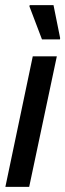

<svg xmlns="http://www.w3.org/2000/svg" viewBox="-20 -730 255 750"><path d="M1 0 108 -510H202L94 0ZM144 -576 95 -705 96 -710H189L215 -581L214 -576Z"/></svg>

Font: Saira Condensed Medium
Style: Italic
Weight: 500
Width: 3
Italic angle: -12°
Designer: Hector Gatti with collaboration of the Omnibus-Type team
Foundry: Omnibus-Type
Version: Version 1.101